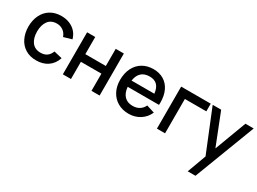

<svg xmlns="http://www.w3.org/2000/svg" viewBox="-39 -1226 2866 2137"><g transform="rotate(30 1393.5 -157.5)"><path d="M40 -270Q40.5 -353.5 72.2 -418.2Q104 -483 163.2 -519Q222.5 -555 302.5 -555Q361 -555 409.2 -535Q457.5 -515 490.2 -478Q523 -441 536.5 -390.5L432.5 -360.5Q417 -405.5 381.8 -431Q346.5 -456.5 301 -456.5Q227 -456.5 189.2 -405.8Q151.5 -355 151 -270Q151.5 -184 190 -133.8Q228.5 -83.5 301 -83.5Q350 -83.5 381.8 -106.2Q413.5 -129 430.5 -173.5L536.5 -148.5Q510 -69 449 -27Q388 15 301 15Q220 15 161.2 -21.5Q102.5 -58 71.5 -122.5Q40.5 -187 40 -270Z M638 0V-540H742.5V-319.5H1006V-540H1110.5V0H1006V-221H742.5V0Z M1332.5 -240.5Q1339 -164.5 1378 -124Q1417 -83.5 1485 -83.5Q1533.5 -83.5 1569.5 -105.5Q1605.5 -127.5 1625.5 -169.5L1728 -137Q1697 -65.5 1633 -25.2Q1569 15 1490 15Q1410 15 1349 -20.2Q1288 -55.5 1254.2 -119.2Q1220.5 -183 1220.5 -265.5Q1220.5 -353 1253.5 -418.5Q1286.5 -484 1346.5 -519.5Q1406.5 -555 1485 -555Q1562.5 -555 1619 -520.5Q1675.5 -486 1705.8 -421.8Q1736 -357.5 1736 -270Q1736 -260.5 1735 -240.5ZM1335 -322H1628Q1620 -393.5 1585.8 -428Q1551.5 -462.5 1489 -462.5Q1422.5 -462.5 1383.8 -426.8Q1345 -391 1335 -322Z M1847 0V-540H2227V-441.5H1951.5V0Z M2673 -540H2779L2481 240H2381.5L2470.5 -2.5L2252 -540H2361L2521 -134.5Z"/></g></svg>

Font: Manrope KiralyPet SmBd KiralyPet
Style: Regular
Weight: 600
Designer: Mikhail Sharanda
Foundry: Mikhail Sharanda
Version: Version 4.502